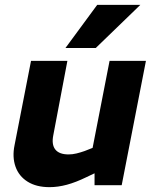

<svg xmlns="http://www.w3.org/2000/svg" viewBox="-20 -764 636 792"><path d="M184 8Q130 8 94 -14.5Q58 -37 44 -76.5Q30 -116 40 -165L108 -513H258L200 -207Q192 -168 208 -147.5Q224 -127 263 -127Q279 -127 295.5 -131Q312 -135 329 -141L362 -154L432 -513H582L482 0H370V-88L397 -62L336 -33Q293 -12 256 -2Q219 8 184 8ZM250 -566 381 -744H559L375 -566Z"/></svg>

Font: REM SemiBold
Style: Italic
Weight: 600
Italic angle: -11°
Designer: Octavio Pardo
Foundry: Ashler Design
Version: Version 1.005;gftools[0.9.28]